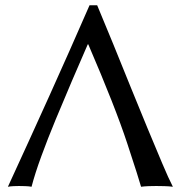

<svg xmlns="http://www.w3.org/2000/svg" viewBox="-20 -714 703 737"><path d="M316.9 -543.9Q288.1 -478 256.3 -403.8Q224.6 -329.6 193.8 -255.4Q163.1 -181.2 138.7 -114.5Q114.3 -47.9 101.1 2.9Q92.3 1 76.9 0.5Q61.5 0 52.7 0Q45.4 0 32.7 0.5Q20 1 10.3 2.9Q91.3 -172.9 169.2 -345.5Q247.1 -518.1 323.7 -693.8H353Q382.3 -624 415.3 -543.2Q448.2 -462.4 481.7 -379.4Q515.1 -296.4 546.4 -221.4Q577.6 -146.5 602.5 -87.4Q627.4 -28.3 643.6 2.9Q629.9 1 611.3 0.5Q592.8 0 579.6 0Q568.4 0 551.8 0.5Q535.2 1 521.5 2.9Q514.2 -24.4 468.5 -163.3Q422.9 -302.2 318.8 -543.9Z"/></svg>

Font: Kurinto Seri
Style: Regular
Weight: 400
Designer: Kurinto was developed by Clint Goss from a range of fonts that are compatible with the SIL Open Font License Version 1.1
Foundry: Clinton F. Goss
Version: Version 2.196; July 25, 2020